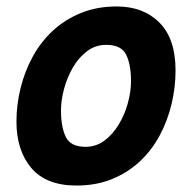

<svg xmlns="http://www.w3.org/2000/svg" viewBox="-20 -560 600 595"><path d="M217 15Q123 15 77 -39.5Q31 -94 31 -183Q31 -236 44 -288Q57 -340 82 -385.5Q107 -431 144.5 -465.5Q182 -500 231.5 -520Q281 -540 342 -540Q424 -540 474 -490Q524 -440 524 -342Q524 -289 511.5 -237Q499 -185 474.5 -139.5Q450 -94 413 -59.5Q376 -25 327 -5Q278 15 217 15ZM245 -105Q278 -105 304 -124.5Q330 -144 348.5 -175Q367 -206 376.5 -241.5Q386 -277 386 -308Q386 -360 371 -390.5Q356 -421 309 -421Q276 -421 250 -401.5Q224 -382 206 -351Q188 -320 178.5 -284.5Q169 -249 169 -218Q169 -166 184 -135.5Q199 -105 245 -105Z"/></svg>

Font: Ubuntu Sans Mono
Style: Bold Italic
Weight: 700
Italic angle: -13.5°
Monospace: yes
Designer: Dalton Maag Ltd
Foundry: Dalton Maag Ltd
Version: Version 1.006